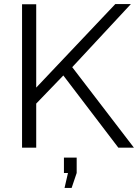

<svg xmlns="http://www.w3.org/2000/svg" viewBox="-20 -730 683 949"><path d="M334 199 359 125V49H296V125H316L299 199ZM159 0V-218L293 -357L565 0H642L337 -398L627 -710H550L159 -297V-709H89V0Z"/></svg>

Font: Raleway Reg
Style: Regular
Weight: 400
Designer: Matt McInerney, Pablo Impallari, Rodrigo Fuenzalida
Foundry: Matt McInerney, Pablo Impallari, Rodrigo Fuenzalida
Version: Version 3.00 July 28, 2015